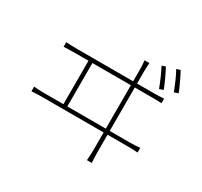

<svg xmlns="http://www.w3.org/2000/svg" viewBox="-167 -1029 1334 1271"><g transform="rotate(30 500.0 -393.5)"><path d="M841 -637C825 -679 794 -745 776 -778L748 -769C767 -734 796 -668 811 -626ZM343 -223V-555H637V-223ZM667 -223V-555H799C816 -555 847 -555 872 -553V-588C847 -586 825 -585 799 -585H667V-680C667 -691 668 -719 670 -743H633C636 -721 637 -694 637 -680V-585H202C177 -585 151 -586 124 -588V-553C152 -554 177 -555 202 -555H313V-223H165C140 -223 115 -224 87 -227V-191C116 -193 140 -194 165 -194H637V-73C637 -63 637 -24 633 20H670C667 -23 667 -64 667 -75V-194H826C842 -194 873 -194 898 -191V-227C873 -225 851 -223 826 -223ZM843 -798C864 -763 890 -701 907 -656L938 -667C921 -710 891 -773 872 -807Z"/></g></svg>

Font: Noto Sans Japanese Thin
Style: Regular
Weight: 100
Designer: Ryoko NISHIZUKA (kana & ideographs); Paul D. Hunt (Latin, Greek & Cyrillic); Wenlong ZHANG (bopomofo); Sandoll Communica
Foundry: Adobe Systems Incorporated
Version: Version 1.000;PS 1;hotconv 1.0.78;makeotf.lib2.5.61930